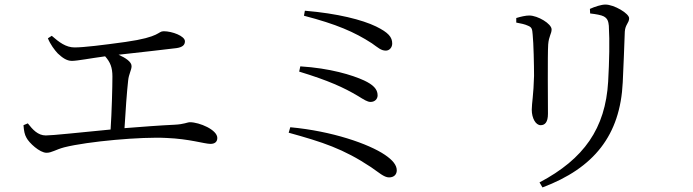

<svg xmlns="http://www.w3.org/2000/svg" viewBox="-20 -766 3040 842"><path d="M83 -217C85 -191 88 -176 96 -162C107 -140 154 -96 184 -96C207 -96 224 -110 262 -120C365 -146 601 -167 710 -161C811 -157 877 -135 903 -135C922 -135 933 -144 933 -161C933 -197 854 -230 813 -230C801 -230 788 -221 745 -219C680 -216 603 -210 526 -204C530 -275 537 -370 542 -413C545 -442 557 -459 557 -476C557 -495 531 -512 500 -526C589 -536 716 -550 754 -555C782 -559 791 -570 791 -585C791 -608 735 -629 698 -629C671 -629 686 -604 530 -582C429 -568 347 -558 307 -558C269 -558 239 -581 207 -609L190 -598C201 -571 219 -547 233 -532C252 -514 272 -499 295 -499C319 -499 374 -510 441 -519C464 -493 473 -470 473 -430C473 -385 470 -272 465 -198C330 -185 210 -172 181 -172C146 -172 123 -198 102 -225Z M1700 -575C1700 -603 1684 -623 1629 -650C1569 -679 1461 -707 1317 -719L1313 -697C1455 -660 1534 -626 1611 -576C1638 -557 1651 -544 1672 -544C1688 -544 1700 -558 1700 -575ZM1297 -475 1292 -452C1420 -413 1488 -382 1550 -345C1576 -329 1591 -319 1605 -319C1624 -319 1636 -332 1636 -348C1636 -376 1615 -395 1577 -413C1525 -437 1427 -467 1297 -475ZM1253 -208 1246 -184C1394 -143 1485 -114 1607 -33C1641 -10 1664 12 1686 12C1710 12 1720 -3 1720 -19C1720 -42 1702 -64 1668 -87C1597 -135 1437 -191 1253 -208Z M2359 56C2585 -29 2700 -173 2711 -405C2714 -467 2718 -568 2720 -627C2722 -659 2739 -665 2739 -686C2739 -707 2673 -746 2635 -746C2617 -746 2589 -737 2567 -727L2568 -707C2594 -704 2617 -700 2628 -694C2646 -684 2648 -670 2650 -653C2654 -584 2652 -499 2647 -408C2635 -203 2541 -69 2346 34ZM2244 -667C2265 -663 2281 -660 2296 -653C2313 -646 2314 -638 2316 -614C2320 -577 2322 -479 2322 -433C2320 -351 2312 -312 2312 -285C2312 -248 2329 -217 2351 -217C2369 -217 2383 -229 2383 -267C2383 -308 2381 -528 2384 -571C2387 -608 2399 -618 2399 -637C2399 -662 2338 -698 2301 -698C2285 -698 2264 -693 2244 -687Z"/></svg>

Font: Noto Serif CJK TC
Style: Regular
Weight: 400
Designer: Ryoko NISHIZUKA 西塚涼子 (kana & ideographs); Frank Grießhammer (Latin, Greek & Cyrillic); Wenlong ZHANG 张文龙 (bopomofo); San
Foundry: Adobe
Version: Version 2.001;hotconv 1.1.0;makeotfexe 2.6.0